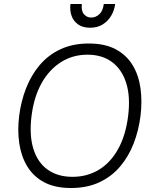

<svg xmlns="http://www.w3.org/2000/svg" viewBox="-20 -930 776 962"><path d="M336 12Q255 12 201 -17Q147 -46 116.5 -96.5Q86 -147 76.5 -212Q67 -277 76 -349Q85 -422 110.5 -487.5Q136 -553 178.5 -603.5Q221 -654 282.5 -683Q344 -712 425 -712Q506 -712 560 -683Q614 -654 644.5 -603.5Q675 -553 684 -487.5Q693 -422 684 -349Q675 -277 650 -212Q625 -147 582.5 -96.5Q540 -46 478.5 -17Q417 12 336 12ZM343 -44Q417 -44 475.5 -79.5Q534 -115 572 -183.5Q610 -252 622 -349Q634 -445 612.5 -513.5Q591 -582 541.5 -619Q492 -656 418 -656Q345 -656 286 -619Q227 -582 188.5 -513.5Q150 -445 138 -349Q126 -252 147.5 -183.5Q169 -115 219.5 -79.5Q270 -44 343 -44ZM431 -791Q395 -791 371.5 -807.5Q348 -824 338.5 -851Q329 -878 333 -910H390Q386 -876 400.5 -859Q415 -842 437 -842Q460 -842 478 -859Q496 -876 500 -910H557Q553 -878 537 -851Q521 -824 494.5 -807.5Q468 -791 431 -791Z"/></svg>

Font: Inclusive Sans Light
Style: Italic
Weight: 300
Italic angle: -7°
Designer: Olivia King
Foundry: Olivia King
Version: Version 2.004